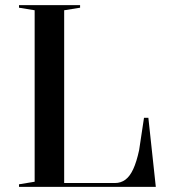

<svg xmlns="http://www.w3.org/2000/svg" viewBox="-20 -728 662 748"><path d="M54 0V-10L115 -20V-688L54 -698V-708H292V-698L230 -688V-15H428Q451 -15 468.5 -28Q486 -41 499 -69Q512 -97 522 -143L541 -269H558L587 0Z"/></svg>

Font: Kalnia
Style: Regular
Weight: 400
Designer: Frida Medrano
Foundry: Frida Medrano
Version: Version 1.105